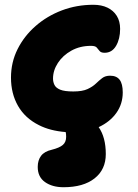

<svg xmlns="http://www.w3.org/2000/svg" viewBox="-20 -545 579 804"><path d="M246 239Q199 239 168.5 217.5Q138 196 138 154Q138 126 152 107.5Q166 89 197 82Q229 74 243 62Q257 50 257 28Q257 15 255 8Q190 3 143 -21Q85 -50 55.5 -101.5Q26 -153 26 -220Q26 -284 53.5 -339Q81 -394 129 -436Q177 -478 239 -501.5Q301 -525 371 -525Q405 -525 430 -513Q455 -501 469 -478.5Q483 -456 483 -424Q483 -382 466 -353Q449 -324 418 -324Q403 -324 397 -331.5Q391 -339 385 -346Q379 -353 361 -353Q315 -353 279 -333Q243 -313 222.5 -281.5Q202 -250 202 -216Q202 -202 208 -189.5Q214 -177 232 -169.5Q250 -162 287 -162Q325 -162 346.5 -172Q368 -182 381.5 -195Q395 -208 408 -218Q421 -228 441 -228Q468 -228 481 -211Q494 -194 494 -158Q494 -110 467.5 -72.5Q441 -35 394 -13Q394 -13 393 -13Q423 30 423 100Q423 165 376 202Q329 239 246 239Z"/></svg>

Font: Shantell Sans Light ExtraBold
Style: Regular
Weight: 800
Version: Version 1.011;[c5ecc13dd]